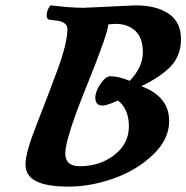

<svg xmlns="http://www.w3.org/2000/svg" viewBox="-20 -681 694 715"><path d="M419 -307Q413 -303 392.5 -295.5Q372 -288 362 -288Q335 -288 335 -317Q335 -341 354.5 -369Q374 -397 390 -397Q422 -397 463 -380Q512 -431 512 -485.5Q512 -540 484 -566Q456 -592 412 -592Q401 -592 383 -590Q383 -559 303 -361.5Q223 -164 223 -110Q223 -62 277 -62Q352 -62 406 -104Q460 -146 460 -210.5Q460 -275 419 -307ZM292 -652 485 -661Q562 -661 608 -630Q654 -599 654 -536Q654 -473 615 -433Q576 -393 506 -360Q610 -322 610 -230Q610 -162 549 -104Q488 -46 402 -16Q316 14 235.5 14Q155 14 115 -6Q75 -26 75 -69Q75 -112 114 -211Q153 -310 192 -415Q231 -520 231 -573Q231 -586 221 -593.5Q211 -601 199.5 -603Q188 -605 163 -608Q154 -610 154 -623.5Q154 -637 160 -649Q166 -661 170 -661Q242 -652 292 -652Z"/></svg>

Font: Clara
Style: Regular
Weight: 400
Designer: Proyecto DEMO
Foundry: Proyecto DEMO
Version: Version 1.002